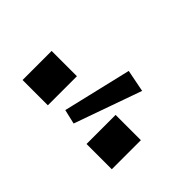

<svg xmlns="http://www.w3.org/2000/svg" viewBox="-43 -964 537 537"><g transform="rotate(45 225.5 -696.0)"><path d="M49 -582V-697H149V-582ZM302 -582V-697H402V-582ZM236 -597 193 -607 241 -810 307 -797Z"/></g></svg>

Font: Hanken Grotesk
Style: Regular
Weight: 400
Designer: Alfredo Marco Pradil
Foundry: Hanken Design Co.
Version: Version 3.013